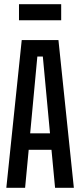

<svg xmlns="http://www.w3.org/2000/svg" viewBox="-20 -890 380 910"><path d="M10 0 83 -700H257L330 0H241L224 -180H116L99 0ZM123 -258H217L183 -622H157ZM70 -794V-870H270V-794Z"/></svg>

Font: Tektur Condensed
Style: Regular
Weight: 400
Width: 3
Designer: Adam Jagosz
Foundry: Adam Jagosz
Version: Version 1.005;gftools[0.9.30]